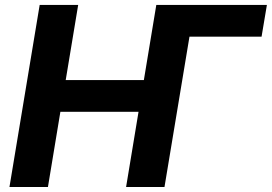

<svg xmlns="http://www.w3.org/2000/svg" viewBox="-20 -747 1086 767"><path d="M1046.2 -727.3H604.4L554.7 -427.2H242.5L292.3 -727.3H138.5L17.8 0H171.5L221.2 -300.4H533.4L483.7 0H637.1L736.9 -600.5H1024.9Z"/></svg>

Font: Margiela Sans
Style: Bold Italic
Weight: 700
Italic angle: -9.39999°
Designer: Stefan Endress, Andreas Faust
Version: Version 1.100;FEAKit 1.0